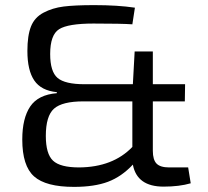

<svg xmlns="http://www.w3.org/2000/svg" viewBox="-20 -720 812 750"><path d="M715 -66 725 -4Q680 9 619 9Q515 9 499 -77Q455 -30 402 -10Q349 10 269 10Q159 10 113 -31Q67 -72 67 -175Q67 -258 98 -304Q129 -350 202 -356V-360Q141 -366 114 -405.5Q87 -445 87 -521Q87 -581 101 -616.5Q115 -652 150 -670.5Q185 -689 228.5 -694.5Q272 -700 348 -700Q440 -700 507 -690L497 -625Q456 -628 345 -628Q246 -628 211 -606Q176 -584 176 -509Q176 -440 205 -415.5Q234 -391 310 -391H499L506 -519H577V-391H703L702 -324H577V-131Q577 -96 591.5 -81Q606 -66 641 -66ZM289 -66Q421 -67 497 -146V-324H306Q223 -324 191 -295.5Q159 -267 159 -189Q159 -119 187 -92.5Q215 -66 289 -66Z"/></svg>

Font: Exo 2
Style: Regular
Weight: 400
Designer: Natanael Gama
Version: Version 1.001;PS 001.001;hotconv 1.0.70;makeotf.lib2.5.58329